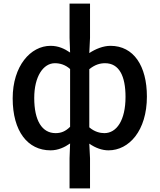

<svg xmlns="http://www.w3.org/2000/svg" viewBox="-20 -817 881 1060"><path d="M364 223H477V57L473 -24C507 0 544 13 579 13C692 13 791 -95 791 -284C791 -453 718 -564 590 -564C550 -564 508 -547 473 -524L477 -608V-797H364V-608L367 -527C336 -548 303 -564 259 -564C149 -564 50 -453 50 -274C50 -92 133 13 259 13C301 13 337 -4 367 -25L364 57ZM287 -82C212 -82 169 -151 169 -276C169 -395 219 -468 283 -468C311 -468 340 -460 367 -436V-117C341 -91 316 -82 287 -82ZM556 -82C533 -82 502 -89 473 -114V-435C504 -460 532 -468 560 -468C638 -468 673 -397 673 -282C673 -153 624 -82 556 -82Z"/></svg>

Font: Noto Sans Japanese Medium
Style: Regular
Weight: 500
Designer: Ryoko NISHIZUKA (kana & ideographs); Paul D. Hunt (Latin, Greek & Cyrillic); Wenlong ZHANG (bopomofo); Sandoll Communica
Foundry: Adobe Systems Incorporated
Version: Version 1.000;PS 1;hotconv 1.0.78;makeotf.lib2.5.61930